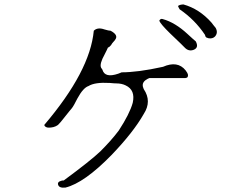

<svg xmlns="http://www.w3.org/2000/svg" viewBox="-20 -802 1040 868"><path d="M952 -637Q941 -626 923 -629Q923 -629 920 -630Q917 -631 912 -633Q907 -638 907 -644Q861 -713 792 -760Q784 -774 785 -775Q791 -781 809 -782Q881 -762 936 -700Q941 -693 946 -687Q951 -681 955 -676Q967 -654 952 -637ZM856 -577Q833 -568 815 -587Q813 -590 749 -651Q707 -692 700 -708Q705 -719 715 -716Q744 -708 772 -691Q800 -674 827 -649Q841 -636 850.5 -627.5Q860 -619 865 -615Q880 -587 856 -577ZM276 46Q248 49 243 34Q238 20 258 15Q260 14 263 14Q266 14 268 14Q329 -31 370.5 -64Q412 -97 434 -118Q457 -141 478 -164.5Q499 -188 517 -212Q566 -287 580 -337Q593 -395 548 -416Q530 -425 505 -425Q501 -425 493.5 -425.5Q486 -426 476 -427Q409 -431 380 -413Q356 -405 330 -357Q322 -341 315.5 -329.5Q309 -318 305 -313Q303 -311 292.5 -298Q282 -285 263 -261Q253 -248 242 -237Q224 -224 197 -225Q183 -227 180 -237Q387 -480 404 -663Q421 -680 452 -669Q472 -663 480 -663Q512 -646 504 -628Q502 -624 499.5 -620.5Q497 -617 493 -613Q487 -607 482 -598Q475 -589 468 -587Q466 -582 462 -574Q458 -566 453 -556Q429 -513 437 -496Q439 -492 443 -487Q454 -448 515 -469L530 -475Q565 -475 611.5 -481Q658 -487 717 -500Q783 -529 819 -484Q828 -473 830 -463Q830 -450 821 -450L818 -449H655Q616 -433 628 -404Q629 -403 629 -401.5Q629 -400 630 -399Q667 -344 630 -287Q583 -204 484 -101Q361 25 276 46Z"/></svg>

Font: New Tegomin
Style: Regular
Weight: 400
Designer: Kyosuke Nagai
Version: Version 1.000